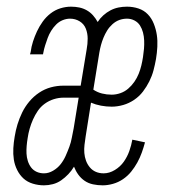

<svg xmlns="http://www.w3.org/2000/svg" viewBox="-20 -548 540 576"><path d="M112 8Q95 8 78.5 3Q62 -2 50.5 -12.5Q39 -23 31.5 -38Q24 -53 21.5 -69.5Q19 -86 20 -103.5Q21 -121 24 -138Q27 -157 32.5 -175Q38 -193 46.5 -210.5Q55 -228 68 -243.5Q81 -259 97.5 -270Q114 -281 132.5 -286Q151 -291 170 -291H222L240 -400Q243 -416 243 -432Q243 -448 237.5 -462Q232 -476 219 -484Q206 -492 190 -492Q179 -492 168 -487.5Q157 -483 148.5 -474.5Q140 -466 133.5 -455.5Q127 -445 123 -434Q119 -423 115.5 -412Q112 -401 110 -390L109 -385H70L72 -392Q74 -408 79 -423.5Q84 -439 91 -454Q98 -469 108 -483Q118 -497 131.5 -507.5Q145 -518 161 -523Q177 -528 193 -528Q206 -528 218 -525.5Q230 -523 240.5 -517Q251 -511 259 -502Q267 -493 273 -482Q280 -493 290 -502Q300 -511 311.5 -517Q323 -523 335.5 -525.5Q348 -528 361 -528Q379 -528 395.5 -522.5Q412 -517 423.5 -505Q435 -493 441.5 -476.5Q448 -460 450.5 -443Q453 -426 452 -407.5Q451 -389 448 -371Q445 -354 440.5 -337Q436 -320 428 -304Q420 -288 409 -273.5Q398 -259 382.5 -248.5Q367 -238 349.5 -233Q332 -228 315 -228Q299 -228 283 -231Q267 -234 253 -240L237 -139Q235 -126 233.5 -113.5Q232 -101 233 -89Q234 -77 238 -66Q242 -55 249.5 -46Q257 -37 267.5 -32.5Q278 -28 291 -28Q308 -28 324.5 -38Q341 -48 351.5 -63Q362 -78 368 -95Q374 -112 377 -129L415 -121Q411 -106 405.5 -90.5Q400 -75 392 -60.5Q384 -46 373.5 -33Q363 -20 349 -10.5Q335 -1 319 3.5Q303 8 288 8Q273 8 259 5Q245 2 234 -5.5Q223 -13 215 -24Q207 -35 202 -48Q195 -36 185 -25.5Q175 -15 163.5 -7Q152 1 138.5 4.5Q125 8 112 8ZM315 -264Q328 -264 341 -268.5Q354 -273 364.5 -282Q375 -291 383 -302.5Q391 -314 396 -326.5Q401 -339 404 -351.5Q407 -364 409 -377Q411 -390 412 -402Q413 -414 412.5 -426.5Q412 -439 409 -450.5Q406 -462 400 -471.5Q394 -481 383.5 -486.5Q373 -492 361 -492Q349 -492 338 -488Q327 -484 317.5 -475.5Q308 -467 301.5 -456.5Q295 -446 290.5 -435Q286 -424 283 -413Q280 -402 278 -390L260 -279Q272 -271 286 -267.5Q300 -264 315 -264ZM112 -28Q126 -28 139.5 -36Q153 -44 162 -55.5Q171 -67 177 -80.5Q183 -94 188 -107.5Q193 -121 195.5 -135Q198 -149 201 -163L216 -255H170Q156 -255 141.5 -250.5Q127 -246 114.5 -237Q102 -228 93.5 -215.5Q85 -203 79 -189.5Q73 -176 69 -162Q65 -148 63 -134Q61 -122 60 -110.5Q59 -99 59.5 -87.5Q60 -76 63.5 -65Q67 -54 73.5 -45.5Q80 -37 90 -32.5Q100 -28 112 -28Z"/></svg>

Font: Iosevka Term Curly Extralight
Style: Italic
Weight: 200
Italic angle: -9°
Designer: Belleve Invis
Foundry: Belleve Invis
Version: Version 32.3.0